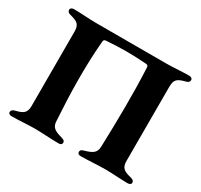

<svg xmlns="http://www.w3.org/2000/svg" viewBox="-139 -836 1068 1019"><g transform="rotate(30 395.0 -326.0)"><path d="M39 3C80 3 138 -2 180 -2C220 -2 284 3 328 3C339 3 347 -2 347 -12C347 -24 339 -28 325 -32C273 -46 259 -60 258 -98C248 -256 244 -422 258 -579C258 -589 262 -594 272 -595C315 -598 354 -600 395 -600C436 -600 474 -598 519 -595C528 -594 532 -590 532 -580C540 -422 537 -256 532 -98C531 -60 516 -46 465 -32C451 -28 443 -24 443 -12C443 -2 450 3 462 3C506 3 571 -2 612 -2C653 -2 710 3 751 3C760 3 771 -2 771 -11C771 -22 763 -29 749 -32C703 -43 686 -55 686 -97V-551C686 -595 700 -607 748 -619C762 -622 769 -629 769 -640C769 -649 759 -655 749 -655C704 -655 652 -650 612 -650C538 -650 469 -650 398 -650H178C138 -650 87 -655 41 -655C31 -655 21 -649 21 -640C21 -629 28 -622 42 -619C90 -607 104 -595 104 -551V-97C104 -55 86 -43 40 -32C27 -29 19 -22 19 -11C19 -2 29 3 39 3Z"/></g></svg>

Font: EB Garamond
Style: Bold
Weight: 700
Designer: Georg Duffner and Octavio Pardo
Foundry: Georg Duffner
Version: Version 1.000;PS 001.000;hotconv 1.0.88;makeotf.lib2.5.64775